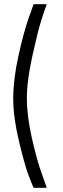

<svg xmlns="http://www.w3.org/2000/svg" viewBox="-20 -770 300 915"><path d="M140 -750H203Q192 -721 176.5 -672.5Q161 -624 134.5 -504.5Q108 -385 108 -301Q108 -218 132 -111.5Q156 -5 180 60L203 125H140Q129 100 113 57Q97 14 70 -99Q43 -212 43 -301Q43 -390 67.5 -502Q92 -614 116 -682Z"/></svg>

Font: TitilliumText22L Lt
Style: Thin
Weight: 300
Designer: Campivisivi
Foundry: Campivisivi
Version: 1.000